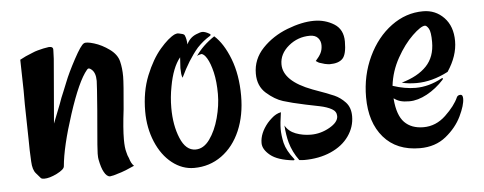

<svg xmlns="http://www.w3.org/2000/svg" viewBox="-36 -462 1398 555"><g transform="rotate(-5 662.5 -184.0)"><path d="M246.1 -1Q239.3 -12.7 234.4 -38.1Q233.4 -42 233.4 -54.7Q233.4 -67.4 239.3 -133.8L241.2 -156.2L243.2 -179.7Q249 -253.9 249 -264.6Q249 -289.1 236.3 -298.8Q228.5 -305.7 223.6 -298.8Q198.2 -268.6 168 -175.8Q137.7 -83 132.8 -26.4Q131.8 -17.6 110.4 -6.8Q88.9 3.9 73.2 3.9Q66.4 3.9 63.5 1L50.8 -13.7Q41 -24.4 40 -48.8Q38.1 -82 38.1 -113.3L36.1 -215.8V-254.9L34.2 -344.7Q49.8 -353.5 70.3 -361.3Q79.1 -365.2 86.9 -367.2Q104.5 -372.1 119.1 -374H122.1Q130.9 -374 131.8 -367.2V-362.3L130.9 -338.9L126 -280.3L115.2 -152.3L136.7 -207Q142.6 -224.6 150.4 -242.2L161.1 -268.6Q170.9 -293.9 191.9 -333Q212.9 -372.1 221.7 -376Q228.5 -379.9 251 -373Q273.4 -366.2 294.9 -350.6Q316.4 -335 321.3 -314.5Q326.2 -294.9 326.2 -270.5Q326.2 -251 319.3 -175.8Q312.5 -121.1 312.5 -88.9Q312.5 -64.5 316.4 -51.8Q318.4 -42 322.3 -34.2Q327.1 -17.6 335 -10.7Q304.7 2.9 296.9 4.9L274.4 11.7L263.7 13.7Q253.9 13.7 246.1 -1Z M380.9 -164.1Q380.9 -221.7 399.4 -267.6Q418 -313.5 442.4 -341.8Q466.8 -370.1 485.4 -378.9Q491.2 -380.9 494.1 -380.9Q496.1 -380.9 507.8 -377.9Q513.7 -376 514.6 -372.1Q518.6 -363.3 519.5 -346.7Q528.3 -366.2 547.9 -374Q559.6 -378.9 565.4 -378.9Q574.2 -378.9 586.9 -371.1Q590.8 -368.2 585.9 -365.2Q566.4 -353.5 548.8 -335Q520.5 -301.8 497.1 -252Q495.1 -255.9 494.1 -263.7L493.2 -280.3L495.1 -311.5Q472.7 -284.2 462.9 -229.5Q457 -199.2 457 -168Q457 -117.2 472.7 -79.6Q488.3 -42 516.6 -42Q540 -42 557.6 -66.4Q575.2 -90.8 585 -127Q594.7 -163.1 594.7 -196.3Q594.7 -232.4 588.4 -259.3Q582 -286.1 573.2 -300.8Q564.5 -315.4 556.6 -315.4Q546.9 -313.5 543.9 -310.5Q563.5 -339.8 598.6 -363.3Q625 -339.8 643.1 -293Q661.1 -246.1 661.1 -185.5Q661.1 -128.9 642.1 -84.5Q623 -40 587.9 -14.6Q552.7 10.7 507.8 10.7Q473.6 10.7 444.3 -12.2Q415 -35.2 397.9 -75.7Q380.9 -116.2 380.9 -164.1Z M812.5 14.6Q793.9 -10.7 786.1 -39.1Q780.3 -60.5 778.3 -88.9Q788.1 -71.3 808.6 -63.5Q829.1 -55.7 852.5 -55.7Q880.9 -55.7 906.7 -70.3Q932.6 -85 932.6 -102.5Q932.6 -116.2 919.4 -123.5Q906.2 -130.9 885.3 -135.3Q864.3 -139.6 844.7 -143.6Q803.7 -152.3 780.3 -159.7Q756.8 -167 732.9 -188Q709 -209 709 -245.1Q709 -287.1 738.8 -318.4Q768.6 -349.6 811.5 -366.2Q854.5 -382.8 889.6 -382.8Q921.9 -382.8 947.8 -366.7Q973.6 -350.6 973.6 -315.4Q973.6 -278.3 961.9 -266.1Q950.2 -253.9 924.8 -253.9Q919.9 -253.9 910.2 -255.9L897.5 -259.8Q892.6 -260.7 884.8 -266.6Q895.5 -278.3 900.4 -288.1Q905.3 -297.9 905.3 -310.5Q905.3 -323.2 897.5 -332Q889.6 -340.8 874 -340.8Q838.9 -340.8 812 -318.4Q785.2 -295.9 785.2 -265.6Q785.2 -216.8 868.2 -185.5Q912.1 -169.9 929.7 -162.1Q947.3 -154.3 961.4 -139.2Q975.6 -124 975.6 -98.6Q975.6 -67.4 957 -41Q938.5 -14.6 904.3 0.5Q870.1 15.6 826.2 15.6ZM708 -43.9Q708 -72.3 731.4 -100.6Q737.3 -107.4 744.1 -113.3Q756.8 -125 771.5 -127.9Q766.6 -95.7 766.6 -79.1Q766.6 -61.5 771.5 -39.1Q777.3 -15.6 797.9 9.8Q800.8 13.7 794.9 13.7Q750 8.8 729 -8.3Q708 -25.4 708 -43.9Z M1020.5 -149.4Q1020.5 -212.9 1045.9 -266.6Q1071.3 -320.3 1113.8 -351.6Q1156.2 -382.8 1206.1 -382.8Q1242.2 -382.8 1266.6 -357.4Q1291 -332 1291 -289.1Q1291 -246.1 1261.7 -202.1Q1214.8 -177.7 1169.9 -177.7Q1145.5 -177.7 1127 -182.6Q1174.8 -196.3 1199.7 -222.7Q1224.6 -249 1224.6 -292Q1224.6 -321.3 1218.8 -331.1Q1212.9 -340.8 1208 -340.8Q1196.3 -340.8 1171.4 -316.9Q1146.5 -293 1125.5 -255.4Q1104.5 -217.8 1099.6 -175.8Q1134.8 -164.1 1166 -164.1Q1204.1 -164.1 1242.2 -184.6Q1245.1 -186.5 1246.1 -185.1Q1247.1 -183.6 1245.1 -180.7Q1222.7 -156.2 1195.8 -141.6Q1168.9 -127 1144.5 -127Q1128.9 -127 1118.7 -129.9Q1108.4 -132.8 1099.6 -139.6V-136.7Q1103.5 -89.8 1123.5 -69.3Q1143.6 -48.8 1178.7 -48.8Q1214.8 -48.8 1243.2 -75.7Q1271.5 -102.5 1282.2 -127Q1285.2 -132.8 1293 -132.8Q1299.8 -132.8 1299.8 -121.1Q1299.8 -102.5 1284.7 -70.8Q1269.5 -39.1 1238.8 -14.2Q1208 10.7 1163.1 10.7Q1095.7 10.7 1058.1 -32.7Q1020.5 -76.2 1020.5 -149.4Z"/></g></svg>

Font: BKP Parklife Display
Style: Regular
Weight: 400
Designer: Font Diner, Inc.; LA MECHKY PLUS GmbH
Foundry: Font Diner, Inc.; LA MECHKY PLUS GmbH
Version: Version 1.007